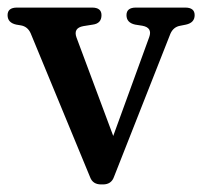

<svg xmlns="http://www.w3.org/2000/svg" viewBox="-23 -477 543 507"><path d="M466 -457Q491 -457 491 -437Q491 -417 468 -412L453 -409Q435 -406 427 -388L278 -10Q271 10 249 10H244Q222 10 215 -9L58 -389Q50 -407 32 -410L20 -412Q-3 -417 -3 -437Q-3 -457 22 -457H220Q245 -457 245 -437Q245 -415 222 -412L197 -408Q170 -403 179 -378L276 -118L371 -379Q380 -404 353 -409L334 -412Q311 -417 311 -437Q311 -457 336 -457Z"/></svg>

Font: Song Myung
Style: Regular
Weight: 400
Designer: JIKJI
Foundry: JIKJI
Version: Version 1.00